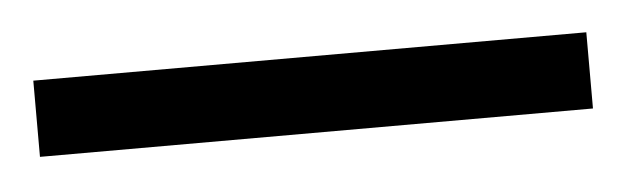

<svg xmlns="http://www.w3.org/2000/svg" viewBox="-33 19 407 125"><g transform="rotate(-5 170.5 81.0)"><path d="M-9.8 105.5H351.6V55.7H-9.8Z"/></g></svg>

Font: Pinar VF
Style: Regular
Weight: 300
Designer: Amin Abedi
Version: Version 2.000